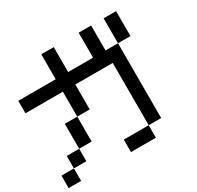

<svg xmlns="http://www.w3.org/2000/svg" viewBox="-185 -1117 1371 1334"><g transform="rotate(-30 500.0 -450.0)"><path d="M0 0V-100H100V0ZM0 -600V-700H300V-900H400V-700H600V-900H700V-700H800V-100H700V-600H400V-400H300V-600ZM900 -700H800V-900H900ZM200 -200V-100H100V-200ZM200 -400H300V-200H200ZM500 0V-100H700V0Z"/></g></svg>

Font: Galmuri9 Regular
Style: Regular
Weight: 400
Designer: Lee Minseo (quiple)
Version: Version 2.399;hotconv 1.1.1;makeotfexe 2.6.0 DEVELOPMENT